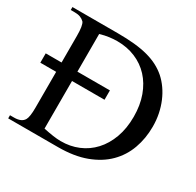

<svg xmlns="http://www.w3.org/2000/svg" viewBox="-144 -826 1012 989"><g transform="rotate(30 361.5 -331.0)"><path d="M684.1 -335Q684.1 -265.1 662.1 -204.1Q640.1 -143.1 594.7 -97.7Q549.3 -52.2 479.5 -26.1Q409.7 0 314 0H17.6V-18.6H42.5Q63.5 -18.6 78.4 -24.9Q93.3 -31.2 101.1 -44.9Q106 -53.2 108.9 -71.3Q111.8 -89.4 111.8 -117.7V-331.1H17.6V-386.7H111.8V-545.4Q111.8 -606.4 99.1 -623.5Q88.9 -633.8 75 -639.2Q61 -644.5 42.5 -644.5H17.6V-662.1H286.6Q341.8 -662.1 386 -657.7Q430.2 -653.3 465.8 -643.8Q501.5 -634.3 530 -619.4Q558.6 -604.5 582 -584Q605 -563.5 623.8 -536.6Q642.6 -509.8 656 -478Q669.4 -446.3 676.8 -410.2Q684.1 -374 684.1 -335ZM573.7 -330.1Q573.7 -398.9 553.7 -453.6Q533.7 -508.3 498.3 -546.4Q462.9 -584.5 413.8 -605Q364.7 -625.5 306.2 -625.5Q284.2 -625.5 259.5 -622.3Q234.9 -619.1 206.1 -610.8V-386.7H399.4V-331.1H206.1V-47.9Q236.8 -41.5 262.7 -37.6Q288.6 -33.7 309.6 -33.7Q365.7 -33.2 414.1 -53.5Q462.4 -73.7 497.8 -112.1Q533.2 -150.4 553.5 -205.6Q573.7 -260.7 573.7 -330.1Z"/></g></svg>

Font: Doulos SIL Compact
Style: Regular
Weight: 400
Designer: Walt Agee, Victor Gaultney, Peter Martin, Debbi Hosken
Foundry: SIL International
Version: Version 4.110; 2011; Maintenance release ; LnSpcTght